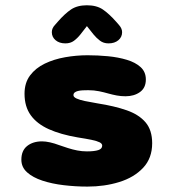

<svg xmlns="http://www.w3.org/2000/svg" viewBox="-20 -697 659 728"><path d="M311.5 10.5Q266.5 10.5 222 5.2Q177.5 0 141 -12Q104.5 -24 82.8 -43.5Q61 -63 61 -91.5Q61 -126 83 -143.5Q105 -161 139.5 -161Q153 -161 169.8 -157.2Q186.5 -153.5 205 -146.5Q221 -141 238 -135.5Q255 -130 273 -126.5Q291 -123 309.5 -123Q337.5 -123 352.5 -127.8Q367.5 -132.5 367.5 -145Q367.5 -152.5 357.5 -157.5Q347.5 -162.5 327 -166.8Q306.5 -171 274.5 -176Q210 -187 165 -207.2Q120 -227.5 96.5 -260.2Q73 -293 73 -341.5Q73 -383 94 -411Q115 -439 149.8 -455.8Q184.5 -472.5 227 -480Q269.5 -487.5 312 -487.5Q350.5 -487.5 389.5 -483.8Q428.5 -480 461 -470.2Q493.5 -460.5 513.2 -442.5Q533 -424.5 533 -395.5Q533 -364 510.8 -348Q488.5 -332 456 -332Q438.5 -332 422.5 -335Q406.5 -338 390.5 -342.5Q375 -347 355.8 -351Q336.5 -355 314.5 -355Q303.5 -355 293.5 -354.5Q283.5 -354 275.5 -352Q267.5 -350 263 -346.2Q258.5 -342.5 258.5 -336Q258.5 -329 270.2 -323.5Q282 -318 302.5 -313.8Q323 -309.5 350 -305Q414 -295 460.5 -278.8Q507 -262.5 532 -233Q557 -203.5 557 -154Q557 -97 522.5 -60.5Q488 -24 432.2 -6.8Q376.5 10.5 311.5 10.5ZM431 -602.5Q443 -589 443 -575Q443 -556.5 428.8 -544.5Q414.5 -532.5 391.5 -532.5Q372.5 -532.5 359 -542.8Q345.5 -553 334.5 -566.5L309.5 -598L285 -566.5Q273.5 -552 260.2 -542.2Q247 -532.5 228 -532.5Q205 -532.5 190.8 -544.5Q176.5 -556.5 176.5 -575Q176.5 -590 188.5 -602.5L199 -614.5Q225.5 -645 249.2 -661Q273 -677 309.5 -677Q346.5 -677 370 -661Q393.5 -645 420.5 -614.5Z"/></svg>

Font: Sono ExtraLight Monospace ExtraBold
Style: Regular
Weight: 800
Version: Version 2.112